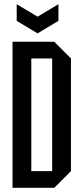

<svg xmlns="http://www.w3.org/2000/svg" viewBox="-20 -900 400 920"><path d="M130 -80H230V-620H130ZM40 0V-700H240L320 -620V-80L240 0ZM260 -880V-800L160 -740L60 -800V-880L160 -820Z"/></svg>

Font: Tektur Condensed
Style: Regular
Weight: 400
Width: 3
Designer: Adam Jagosz
Foundry: Adam Jagosz
Version: Version 1.005;gftools[0.9.30]